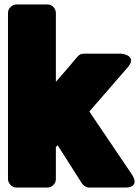

<svg xmlns="http://www.w3.org/2000/svg" viewBox="-20 -808 627 866"><path d="M240 -153 350 20C357 30 369 38 382 38H544C617 38 575 -21 575 -21L383 -305L555 -503C604 -559 527 -566 527 -566H358C347 -566 336 -561 329 -552C298 -514 265 -477 232 -439V-750C232 -766 218 -788 195 -788H54C38 -788 16 -773 16 -750V0C16 16 31 38 54 38H195C211 38 232 23 232 0V-145Z"/></svg>

Font: Asimov Print
Style: E
Weight: 500
Designer: Google
Version: Version 2.000980; 2014